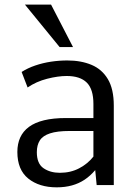

<svg xmlns="http://www.w3.org/2000/svg" viewBox="-20 -802 587 832"><path d="M225.6 9.8Q149.9 9.8 102.5 -28.3Q55.2 -66.4 55.2 -143.6Q55.2 -178.7 67.6 -206.1Q80.1 -233.4 105.5 -252.2Q130.9 -271 170.9 -280.8Q210.9 -290.5 265.6 -290.5H384.8V-351.6Q384.8 -415.5 356 -444.1Q327.1 -472.7 269 -472.7Q231.4 -472.7 184.3 -460.7Q137.2 -448.7 99.6 -422.9L73.7 -490.2Q100.6 -507.3 133.1 -518.3Q165.5 -529.3 200.9 -534.7Q236.3 -540 271.5 -540Q331.1 -540 376.5 -521Q421.9 -502 447.5 -459Q473.1 -416 473.1 -344.2V0H398.9L392.6 -64.9Q371.6 -40 346.7 -23.4Q321.8 -6.8 291.7 1.5Q261.7 9.8 225.6 9.8ZM239.3 -53.2Q286.1 -53.2 323.2 -72.8Q360.4 -92.3 384.8 -123.5V-234.4H281.7Q228 -234.4 196.8 -224.1Q165.5 -213.9 152.6 -193.6Q139.6 -173.3 139.6 -142.6Q139.6 -92.8 168.7 -73Q197.8 -53.2 239.3 -53.2ZM238.3 -598.1 87.9 -782.2H201.2L296.4 -598.1Z"/></svg>

Font: Comme
Style: Regular
Weight: 400
Designer: Vernon Adams
Foundry: Vernon Adams
Version: Version 1.000;gftools[0.9.27]